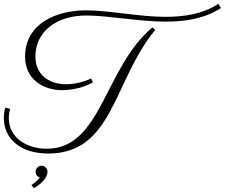

<svg xmlns="http://www.w3.org/2000/svg" viewBox="-40 -735 1174 1003"><path d="M1101 -715C1021 -663 926 -647 824 -647C688 -647 529 -681 409 -681C259 -681 91 -615 91 -439C91 -321 185 -264 284 -264C342 -264 402 -280 446 -305L436 -325C393 -305 347 -295 306 -295C209 -295 145 -350 145 -440C145 -568 252 -654 412 -654C522 -654 690 -622 824 -622C930 -622 1030 -638 1114 -693ZM756 -592C502 -377 491 42 204 42C105 42 6 -11 6 -119C6 -136 9 -152 13 -166L-12 -173C-17 -158 -20 -139 -20 -119C-20 -14 62 67 212 67C552 67 551 -312 771 -579ZM177 131C161 131 146 144 146 162C146 175 153 188 168 191C162 203 139 222 124 232L137 248C169 230 208 197 208 162C208 146 195 131 177 131Z"/></svg>

Font: Parisienne
Style: Regular
Weight: 400
Designer: Astigmatic (AOETI)
Foundry: Astigmatic (AOETI)
Version: Version 1.000